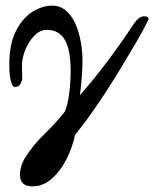

<svg xmlns="http://www.w3.org/2000/svg" viewBox="-20 -445 553 682"><path d="M95 217Q51 217 51 176Q51 144 71 112Q98 70 138 31Q178 -8 210 -48Q220 -70 225.5 -111Q231 -152 231 -192Q231 -269 210 -304Q189 -339 146 -339Q126 -339 110 -325.5Q94 -312 82 -292Q70 -272 64 -251Q58 -230 58 -215Q58 -191 58.5 -184Q59 -177 59 -166Q59 -159 53 -147.5Q47 -136 33 -136Q24 -136 18.5 -157Q13 -178 13 -215Q13 -289 37 -335.5Q61 -382 96 -403.5Q131 -425 165 -425Q194 -425 215 -406.5Q236 -388 248.5 -359Q261 -330 267 -296Q273 -262 273 -230Q273 -182 264 -107Q315 -165 361.5 -227Q408 -289 458 -364Q474 -387 492 -387Q503 -387 506.5 -383Q510 -379 503 -367Q489 -338 464.5 -296Q440 -254 411 -206Q382 -158 351.5 -111.5Q321 -65 293.5 -27Q266 11 247 33Q236 83 214 124.5Q192 166 162 191.5Q132 217 95 217Z"/></svg>

Font: Junicode Two Beta Condensed Medium
Style: Italic
Weight: 500
Width: 3
Italic angle: -9°
Version: Version 1.053; ttfautohint (v1.8.4)